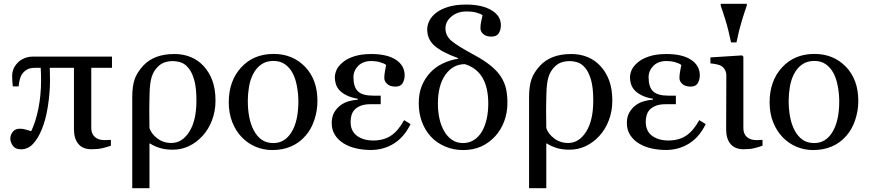

<svg xmlns="http://www.w3.org/2000/svg" viewBox="-20 -781 4605 1018"><path d="M145.5 -85.4Q169.4 -134.8 183.6 -205.6Q197.8 -276.4 197.8 -355.5Q197.8 -370.1 197.3 -389.2Q196.8 -408.2 195.8 -421.4H165.5Q139.6 -421.4 124 -412.6Q108.4 -403.8 98.1 -389.6Q89.8 -378.4 85.2 -360.8Q80.6 -343.3 78.6 -322.8H47.9Q46.4 -336.4 45.4 -349.9Q44.4 -363.3 44.4 -380.4Q44.4 -397 50.8 -413.6Q57.1 -430.2 71.8 -446.3Q84.5 -460.9 106.4 -470.9Q128.4 -481 155.3 -481H573.7V-421.4H463.9V-102.1Q463.9 -72.8 482.2 -55.4Q500.5 -38.1 534.7 -38.1Q541.5 -38.1 551 -38.6Q560.5 -39.1 567.9 -39.6V-8.3Q544.9 -0.5 522 4.9Q499 10.3 464.8 10.3Q418.5 10.3 395.3 -18.1Q372.1 -46.4 372.1 -95.2V-421.4H243.7Q244.1 -408.7 244.6 -390.4Q245.1 -372.1 245.1 -351.1Q245.1 -290.5 234.1 -218.8Q223.1 -147 201.7 -95.2Q180.7 -44.4 153.8 -16.8Q127 10.7 91.3 10.7Q62 10.7 48.3 -8.1Q34.7 -26.9 34.7 -47.4Q34.7 -64.9 47.6 -81.8Q60.5 -98.6 85.9 -98.6Q101.6 -98.6 118.4 -93.5Q135.3 -88.4 145.5 -85.4Z M1060.1 -430.2Q1089.8 -397.9 1106.2 -353.3Q1122.6 -308.6 1122.6 -246.6Q1122.6 -191.9 1104 -143.1Q1085.4 -94.2 1053.2 -59.6Q1021 -24.9 981.2 -6.1Q941.4 12.7 896 12.7Q854 12.7 823.7 2.4Q793.5 -7.8 776.4 -20H772.5V216.8H681.2V-267.1Q681.2 -322.3 693.4 -359.1Q705.6 -396 738.8 -432.1Q767.6 -463.4 808.8 -479Q850.1 -494.6 905.3 -494.6Q952.1 -494.6 991.7 -478.3Q1031.2 -461.9 1060.1 -430.2ZM1021.5 -247.6Q1021.5 -317.4 1009.5 -358.2Q997.6 -398.9 978.5 -421.4Q960 -443.4 938.2 -450.2Q916.5 -457 896 -457Q872.6 -457 852.8 -450.2Q833 -443.4 816.9 -427.2Q794.4 -404.8 784.4 -373.5Q774.4 -342.3 772.9 -282.2Q772.5 -255.4 772 -234.9Q771.5 -214.4 771.5 -194.3Q771.5 -167.5 772 -147.5Q772.5 -127.4 772.5 -102.1Q781.7 -72.3 813.7 -47.6Q845.7 -22.9 888.7 -22.9Q945.8 -22.9 983.6 -82.5Q1021.5 -142.1 1021.5 -247.6Z M1663.1 -245.6Q1663.1 -194.8 1647 -145.8Q1630.9 -96.7 1601.1 -62.5Q1567.4 -23.4 1522.9 -4.4Q1478.5 14.6 1423.3 14.6Q1377.4 14.6 1335.9 -2.7Q1294.4 -20 1262.2 -53.2Q1230.5 -85.9 1211.7 -133.1Q1192.9 -180.2 1192.9 -238.8Q1192.9 -351.6 1258.5 -423.3Q1324.2 -495.1 1430.7 -495.1Q1531.7 -495.1 1597.4 -427Q1663.1 -358.9 1663.1 -245.6ZM1562 -244.6Q1562 -281.2 1554.7 -322Q1547.4 -362.8 1532.7 -391.1Q1517.1 -421.4 1491.7 -439.7Q1466.3 -458 1429.7 -458Q1392.1 -458 1365.5 -439.5Q1338.9 -420.9 1322.3 -388.7Q1306.6 -358.9 1300.3 -320.8Q1293.9 -282.7 1293.9 -247.1Q1293.9 -200.2 1301.5 -160.4Q1309.1 -120.6 1325.7 -89.4Q1342.3 -58.1 1367.4 -40.3Q1392.6 -22.5 1429.7 -22.5Q1490.7 -22.5 1526.4 -81.5Q1562 -140.6 1562 -244.6Z M2156.7 -123Q2123.5 -54.2 2068.6 -20Q2013.7 14.2 1946.3 14.2Q1906.7 14.2 1869.9 6.1Q1833 -2 1803.2 -20Q1773.9 -37.6 1756.3 -64.9Q1738.8 -92.3 1738.8 -128.4Q1738.8 -161.1 1751.5 -183.8Q1764.2 -206.5 1785.2 -222.7Q1805.2 -237.3 1829.1 -244.1Q1853 -251 1877 -252.4V-257.3Q1840.3 -263.7 1815.9 -276.4Q1791.5 -289.1 1778.3 -304.2Q1765.1 -319.8 1760.3 -336.9Q1755.4 -354 1755.4 -370.6Q1755.4 -389.6 1764.2 -409.9Q1772.9 -430.2 1797.4 -450.7Q1819.3 -469.7 1857.4 -482.2Q1895.5 -494.6 1948.2 -494.6Q2032.7 -494.6 2079.1 -464.1Q2125.5 -433.6 2125.5 -381.8Q2125.5 -358.4 2114.7 -340.1Q2104 -321.8 2077.1 -321.8Q2048.3 -321.8 2033 -335.7Q2017.6 -349.6 2017.6 -367.2Q2017.6 -385.3 2021 -401.9Q2024.4 -418.5 2027.3 -436.5Q2017.6 -444.8 1995.1 -451.2Q1972.7 -457.5 1949.2 -457.5Q1904.8 -457.5 1879.4 -431.9Q1854 -406.2 1854 -371.6Q1854 -319.8 1877.7 -296.9Q1901.4 -273.9 1958 -273.9H1998.5V-228.5H1945.8Q1913.1 -228.5 1892.3 -220.2Q1871.6 -211.9 1859.4 -198.7Q1847.7 -185.5 1843.3 -168.7Q1838.9 -151.9 1838.9 -134.8Q1838.9 -85.9 1872.6 -61Q1906.2 -36.1 1959.5 -36.1Q2014.2 -36.1 2052.7 -61.5Q2091.3 -86.9 2122.6 -144Z M2670.4 -235.4Q2670.4 -182.6 2652.8 -136.5Q2635.3 -90.3 2605 -58.1Q2573.2 -23.4 2531.5 -4.4Q2489.7 14.6 2435.5 14.6Q2383.8 14.6 2339.6 -4.4Q2295.4 -23.4 2264.6 -56.6Q2233.9 -89.8 2217 -135.3Q2200.2 -180.7 2200.2 -232.9Q2200.2 -285.6 2216.1 -325Q2231.9 -364.3 2260.7 -395.5Q2288.6 -425.8 2327.4 -444.3Q2366.2 -462.9 2409.2 -469.7V-472.7Q2323.2 -503.9 2284.2 -538.1Q2245.1 -572.3 2245.1 -625.5Q2245.1 -647.5 2256.1 -670.2Q2267.1 -692.9 2292 -712.9Q2315.9 -731.9 2356 -744.4Q2396 -756.8 2451.2 -756.8Q2535.2 -756.8 2585.4 -727.1Q2635.7 -697.3 2635.7 -648.4Q2635.7 -621.1 2624 -604Q2612.3 -586.9 2585.9 -586.9Q2556.6 -586.9 2542 -600.6Q2527.3 -614.3 2527.3 -631.8Q2527.3 -652.3 2532 -670.7Q2536.6 -689 2538.6 -700.2Q2529.3 -707.5 2507.3 -713.9Q2485.4 -720.2 2452.6 -720.2Q2405.8 -720.2 2373.8 -693.6Q2341.8 -667 2341.8 -630.9Q2341.8 -590.8 2374.8 -563.5Q2407.7 -536.1 2496.6 -488.3Q2547.4 -460.9 2582 -432.6Q2616.7 -404.3 2636.2 -374Q2655.8 -343.3 2663.1 -310.1Q2670.4 -276.9 2670.4 -235.4ZM2568.8 -231.4Q2568.8 -316.9 2538.1 -369.1Q2507.3 -421.4 2444.8 -440.9Q2381.8 -440.9 2341.8 -385Q2301.8 -329.1 2301.8 -231.4Q2301.8 -188.5 2310.1 -151.4Q2318.4 -114.3 2335.4 -85Q2351.6 -56.6 2376.7 -39.6Q2401.9 -22.5 2434.6 -22.5Q2467.8 -22.5 2493.4 -39.1Q2519 -55.7 2536.1 -85Q2552.7 -114.7 2560.8 -151.9Q2568.8 -189 2568.8 -231.4Z M3164.1 -430.2Q3193.8 -397.9 3210.2 -353.3Q3226.6 -308.6 3226.6 -246.6Q3226.6 -191.9 3208 -143.1Q3189.5 -94.2 3157.2 -59.6Q3125 -24.9 3085.2 -6.1Q3045.4 12.7 3000 12.7Q2958 12.7 2927.7 2.4Q2897.5 -7.8 2880.4 -20H2876.5V216.8H2785.2V-267.1Q2785.2 -322.3 2797.4 -359.1Q2809.6 -396 2842.8 -432.1Q2871.6 -463.4 2912.8 -479Q2954.1 -494.6 3009.3 -494.6Q3056.2 -494.6 3095.7 -478.3Q3135.3 -461.9 3164.1 -430.2ZM3125.5 -247.6Q3125.5 -317.4 3113.5 -358.2Q3101.6 -398.9 3082.5 -421.4Q3064 -443.4 3042.2 -450.2Q3020.5 -457 3000 -457Q2976.6 -457 2956.8 -450.2Q2937 -443.4 2920.9 -427.2Q2898.4 -404.8 2888.4 -373.5Q2878.4 -342.3 2877 -282.2Q2876.5 -255.4 2876 -234.9Q2875.5 -214.4 2875.5 -194.3Q2875.5 -167.5 2876 -147.5Q2876.5 -127.4 2876.5 -102.1Q2885.7 -72.3 2917.7 -47.6Q2949.7 -22.9 2992.7 -22.9Q3049.8 -22.9 3087.6 -82.5Q3125.5 -142.1 3125.5 -247.6Z M3721.7 -123Q3688.5 -54.2 3633.5 -20Q3578.6 14.2 3511.2 14.2Q3471.7 14.2 3434.8 6.1Q3397.9 -2 3368.2 -20Q3338.9 -37.6 3321.3 -64.9Q3303.7 -92.3 3303.7 -128.4Q3303.7 -161.1 3316.4 -183.8Q3329.1 -206.5 3350.1 -222.7Q3370.1 -237.3 3394 -244.1Q3418 -251 3441.9 -252.4V-257.3Q3405.3 -263.7 3380.9 -276.4Q3356.4 -289.1 3343.3 -304.2Q3330.1 -319.8 3325.2 -336.9Q3320.3 -354 3320.3 -370.6Q3320.3 -389.6 3329.1 -409.9Q3337.9 -430.2 3362.3 -450.7Q3384.3 -469.7 3422.4 -482.2Q3460.4 -494.6 3513.2 -494.6Q3597.7 -494.6 3644 -464.1Q3690.4 -433.6 3690.4 -381.8Q3690.4 -358.4 3679.7 -340.1Q3668.9 -321.8 3642.1 -321.8Q3613.3 -321.8 3597.9 -335.7Q3582.5 -349.6 3582.5 -367.2Q3582.5 -385.3 3585.9 -401.9Q3589.4 -418.5 3592.3 -436.5Q3582.5 -444.8 3560.1 -451.2Q3537.6 -457.5 3514.2 -457.5Q3469.7 -457.5 3444.3 -431.9Q3418.9 -406.2 3418.9 -371.6Q3418.9 -319.8 3442.6 -296.9Q3466.3 -273.9 3522.9 -273.9H3563.5V-228.5H3510.7Q3478 -228.5 3457.3 -220.2Q3436.5 -211.9 3424.3 -198.7Q3412.6 -185.5 3408.2 -168.7Q3403.8 -151.9 3403.8 -134.8Q3403.8 -85.9 3437.5 -61Q3471.2 -36.1 3524.4 -36.1Q3579.1 -36.1 3617.7 -61.5Q3656.2 -86.9 3687.5 -144Z M4022.9 -8.3Q4000 -0.5 3978.3 4.9Q3956.5 10.3 3922.4 10.3Q3877.4 10.3 3853.8 -17.1Q3830.1 -44.4 3830.1 -95.2L3831.1 -380.4Q3831.1 -396.5 3824.5 -409.2Q3817.9 -421.9 3805.7 -430.7Q3796.4 -436.5 3778.8 -440.2Q3761.2 -443.8 3746.6 -444.8V-476.6L3914.6 -487.3L3921.4 -480.5V-102.1Q3921.4 -70.8 3940.2 -54.4Q3959 -38.1 3991.2 -38.1Q3998.5 -38.1 4006.8 -38.6Q4015.1 -39.1 4022.9 -39.6ZM3939.5 -751Q3928.7 -721.7 3913.3 -671.1Q3897.9 -620.6 3884.8 -556.2H3856Q3842.8 -621.6 3826.7 -673.6Q3810.5 -725.6 3801.3 -751V-760.7H3939.5Z M4530.8 -245.6Q4530.8 -194.8 4514.6 -145.8Q4498.5 -96.7 4468.8 -62.5Q4435.1 -23.4 4390.6 -4.4Q4346.2 14.6 4291 14.6Q4245.1 14.6 4203.6 -2.7Q4162.1 -20 4129.9 -53.2Q4098.1 -85.9 4079.3 -133.1Q4060.5 -180.2 4060.5 -238.8Q4060.5 -351.6 4126.2 -423.3Q4191.9 -495.1 4298.3 -495.1Q4399.4 -495.1 4465.1 -427Q4530.8 -358.9 4530.8 -245.6ZM4429.7 -244.6Q4429.7 -281.2 4422.4 -322Q4415 -362.8 4400.4 -391.1Q4384.8 -421.4 4359.4 -439.7Q4334 -458 4297.4 -458Q4259.8 -458 4233.2 -439.5Q4206.5 -420.9 4189.9 -388.7Q4174.3 -358.9 4168 -320.8Q4161.6 -282.7 4161.6 -247.1Q4161.6 -200.2 4169.2 -160.4Q4176.8 -120.6 4193.4 -89.4Q4210 -58.1 4235.1 -40.3Q4260.3 -22.5 4297.4 -22.5Q4358.4 -22.5 4394 -81.5Q4429.7 -140.6 4429.7 -244.6Z"/></svg>

Font: UniBurma_GGSerif
Style: Book
Weight: 400
Designer: Victor San Kho Lin (for Burmese only and related typography optimization with it)
Foundry: http://www.unimm.org
Version: 2.0